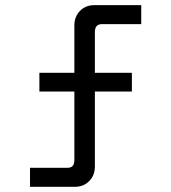

<svg xmlns="http://www.w3.org/2000/svg" viewBox="-20 -720 660 740"><path d="M95.7 0Q95.7 -18.6 95.7 -73.2Q131.8 -73.2 240.2 -73.2Q266.6 -73.2 266.6 -102.5Q266.6 -191.4 266.6 -367.2Q233.4 -367.2 131.8 -367.2Q131.8 -384.8 131.8 -439.5Q166 -439.5 266.6 -439.5Q266.6 -484.4 266.6 -621.1Q266.6 -656.2 288.1 -677.7Q309.6 -700.2 343.8 -700.2Q404.3 -700.2 524.4 -700.2Q524.4 -681.6 524.4 -627Q486.3 -627 373 -627Q345.7 -627 345.7 -596.7Q345.7 -543.9 345.7 -439.5Q381.8 -439.5 488.3 -439.5Q488.3 -420.9 488.3 -367.2Q452.1 -367.2 345.7 -367.2Q345.7 -294.9 345.7 -79.1Q345.7 -43.9 324.2 -22.5Q302.7 0 268.6 0Q210.9 0 95.7 0Z"/></svg>

Font: Kadena Space Grotesk
Style: Regular
Weight: 400
Designer: Florian Karsten
Version: Version 2.000